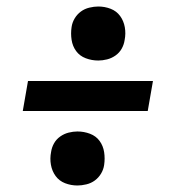

<svg xmlns="http://www.w3.org/2000/svg" viewBox="-20 -635 540 590"><path d="M282 -449Q262 -449 243.5 -456Q225 -463 214 -478Q203 -493 200 -512.5Q197 -532 200 -552Q202 -566 209.5 -578.5Q217 -591 228.5 -599.5Q240 -608 254.5 -611.5Q269 -615 282 -615Q302 -615 320 -608Q338 -601 349 -586Q360 -571 363.5 -551.5Q367 -532 363 -512Q361 -498 354 -485.5Q347 -473 335 -464.5Q323 -456 309 -452.5Q295 -449 282 -449ZM50 -294 66 -386H450L434 -294ZM218 -65Q198 -65 180 -72Q162 -79 151 -94Q140 -109 136.5 -128.5Q133 -148 137 -168Q139 -182 146 -194.5Q153 -207 165 -215.5Q177 -224 191 -227.5Q205 -231 218 -231Q238 -231 256.5 -224Q275 -217 286 -202Q297 -187 300 -167.5Q303 -148 300 -128Q298 -114 290.5 -101.5Q283 -89 271.5 -80.5Q260 -72 245.5 -68.5Q231 -65 218 -65Z"/></svg>

Font: Iosevka Term Curly Extrabold
Style: Italic
Weight: 800
Italic angle: -9°
Designer: Belleve Invis
Foundry: Belleve Invis
Version: Version 32.3.0